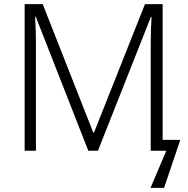

<svg xmlns="http://www.w3.org/2000/svg" viewBox="-20 -734 917 935"><path d="M410 0 154 -653H151Q153 -620 154 -583.5Q155 -547 155 -519V0H100V-714H188L434 -89H438L686 -714H772V-53H858L779 181H713L790 0H714V-525Q714 -550 715 -587Q716 -624 718 -652H715L457 0Z"/></svg>

Font: RS Noto Sans Light
Style: Regular
Weight: 300
Designer: Monotype Design Team
Foundry: Monotype Imaging Inc.
Version: Version 3.10